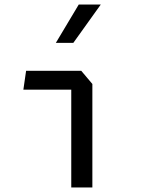

<svg xmlns="http://www.w3.org/2000/svg" viewBox="-20 -826 640 846"><path d="M294 0V-431H83L95 -514H338L387 -456V0ZM226 -637H303L424 -806H327Z"/></svg>

Font: Moralerspace Krypton JPDOC
Style: Regular
Weight: 400
Version: v0.0.6; ttfautohint (v1.8.4.7-5d5b-dirty) -l 6 -r 45 -G 200 